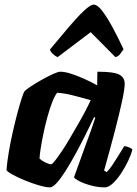

<svg xmlns="http://www.w3.org/2000/svg" viewBox="-20 -810 593 830"><path d="M196 0Q178 0 147.5 -9Q117 -18 85.5 -31Q54 -44 32 -56.5Q10 -69 8 -75Q11 -112 18.5 -155.5Q26 -199 36 -243Q46 -287 56 -324Q66 -361 74 -385.5Q82 -410 85 -414Q90 -421 111 -435Q132 -449 158.5 -464Q185 -479 208 -489.5Q231 -500 241 -500Q260 -500 286.5 -491.5Q313 -483 342.5 -470Q372 -457 400 -441L401 -500Q472 -500 495.5 -487.5Q519 -475 519 -448Q519 -425 508 -374Q497 -323 477.5 -247.5Q458 -172 430 -73L441 -66Q452 -76 465.5 -96Q479 -116 493 -139Q507 -162 517 -178Q526 -178 538 -173Q550 -168 552 -163Q547 -142 534 -114.5Q521 -87 503.5 -60.5Q486 -34 467.5 -17Q449 0 433 0Q404 0 374 -8Q344 -16 323.5 -26.5Q303 -37 300 -44L348 -177Q355 -196 361 -212.5Q367 -229 374.5 -249.5Q382 -270 392 -301L387 -304Q371 -270 350.5 -229Q330 -188 308 -147.5Q286 -107 265 -73.5Q244 -40 226 -20Q208 0 196 0ZM201 -100Q206 -100 218 -115.5Q230 -131 247 -156Q264 -181 282 -212Q300 -243 318 -274Q336 -305 350 -332Q364 -359 372 -377Q319 -392 288 -399.5Q257 -407 227 -409Q217 -397 206 -369Q195 -341 185 -304.5Q175 -268 167.5 -231.5Q160 -195 155.5 -166Q151 -137 151 -124Q161 -115 176.5 -107.5Q192 -100 201 -100ZM229 -563Q219 -567 208.5 -577Q198 -587 196 -596Q239 -648 276.5 -692Q314 -736 342.5 -763Q371 -790 385 -790Q401 -790 421.5 -763.5Q442 -737 466 -693Q490 -649 514 -597Q507 -588 500 -577.5Q493 -567 479 -563L372 -671Z"/></svg>

Font: Texturina Medium 12pt Black
Style: Italic
Weight: 900
Italic angle: -11°
Version: Version 1.002